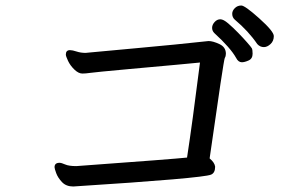

<svg xmlns="http://www.w3.org/2000/svg" viewBox="-20 -748 1040 697"><path d="M246 -71Q715 -101 746 -114Q761 -120 761 -143Q759 -158 741 -173Q792 -531 796 -537.5Q800 -544 800 -553Q800 -577 776.5 -588Q753 -599 737 -599Q618 -586 479.5 -573.5Q341 -561 301 -557L291 -556Q273 -556 258 -561Q243 -566 234 -566Q219 -566 219 -550Q219 -544 227 -527Q235 -510 250 -495.5Q265 -481 279 -481Q291 -481 308 -483.5Q325 -486 445.5 -497Q566 -508 621.5 -513Q677 -518 706 -521Q678 -299 659 -176Q614 -171 257 -145Q230 -145 216.5 -151Q203 -157 196 -157Q178 -157 178 -141Q178 -136 184 -119.5Q190 -103 205 -87Q220 -71 246 -71ZM858 -522Q868 -522 882.5 -528.5Q897 -535 897 -553Q897 -568 894 -573Q891 -578 877 -594Q863 -610 844.5 -629Q826 -648 808.5 -663Q791 -678 780 -678Q768 -678 759 -668Q750 -658 750 -647Q750 -636 758 -628Q817 -574 837 -538Q845 -522 858 -522ZM938 -577Q950 -577 962 -588Q974 -599 974 -617Q974 -634 921.5 -681Q869 -728 856 -728Q842 -728 832.5 -718.5Q823 -709 823 -698Q823 -685 832 -677Q882 -635 914 -588Q924 -577 938 -577Z"/></svg>

Font: LXGW WenKai TC
Style: Bold
Weight: 700
Designer: LXGW / Fontworks Inc.
Foundry: LXGW / Fontworks Inc.
Version: Version 1.330;April 28, 2024